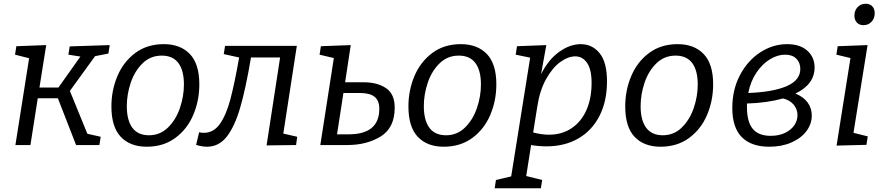

<svg xmlns="http://www.w3.org/2000/svg" viewBox="-20 -772 4698 1022"><path d="M557 -487 486 -473 352 -288 445 -60 516 -44 509 0H385L288 -249H181L142 0H62L135 -462L60 -481L67 -526L226 -532L190 -306H291L408 -471L344 -481L351 -525L564 -532Z M1041 -323Q1041 -237 1009 -161Q977 -85 913.5 -38Q850 9 761 9Q673 9 623 -43.5Q573 -96 573 -206Q573 -291 605 -367Q637 -443 700 -490Q763 -537 852 -537Q940 -537 990.5 -484.5Q1041 -432 1041 -323ZM655 -207Q655 -132 684.5 -92Q714 -52 773 -52Q832 -52 874 -93Q916 -134 937.5 -196.5Q959 -259 959 -322Q959 -397 929.5 -436.5Q900 -476 841 -476Q781 -476 739 -435Q697 -394 676 -332Q655 -270 655 -207Z M1488 -61 1562 -44 1556 0 1399 2 1471 -466H1316Q1288 -300 1258.5 -199Q1229 -98 1187 -44.5Q1145 9 1082 9Q1054 9 1024 -1L1040 -68Q1052 -65 1065 -65Q1117 -65 1150.5 -112.5Q1184 -160 1206 -242.5Q1228 -325 1253 -466L1171 -484L1178 -528H1560Z M1917 -334Q1988 -334 2034.5 -303Q2081 -272 2081 -199Q2081 -92 2007 -46Q1933 0 1829 0H1685L1757 -463L1681 -481L1688 -526L1847 -532L1817 -334ZM1836 -57Q1999 -57 1999 -193Q1999 -237 1973.5 -257Q1948 -277 1896 -277H1808L1774 -57Z M2622 -323Q2622 -237 2590 -161Q2558 -85 2494.5 -38Q2431 9 2342 9Q2254 9 2204 -43.5Q2154 -96 2154 -206Q2154 -291 2186 -367Q2218 -443 2281 -490Q2344 -537 2433 -537Q2521 -537 2571.5 -484.5Q2622 -432 2622 -323ZM2236 -207Q2236 -132 2265.5 -92Q2295 -52 2354 -52Q2413 -52 2455 -93Q2497 -134 2518.5 -196.5Q2540 -259 2540 -322Q2540 -397 2510.5 -436.5Q2481 -476 2422 -476Q2362 -476 2320 -435Q2278 -394 2257 -332Q2236 -270 2236 -207Z M3211 -339Q3211 -233 3171 -155Q3131 -77 3058.5 -35Q2986 7 2889 7Q2848 7 2807 0L2781 165L2866 186L2859 230H2613L2620 186L2701 167L2802 -465L2725 -481L2732 -526L2888 -532L2860 -377Q2899 -455 2956.5 -496Q3014 -537 3071 -537Q3133 -537 3172 -488.5Q3211 -440 3211 -339ZM2818 -67Q2863 -55 2902 -55Q2971 -55 3022.5 -89.5Q3074 -124 3101.5 -186Q3129 -248 3129 -331Q3129 -402 3105 -437Q3081 -472 3042 -472Q3004 -472 2962 -441.5Q2920 -411 2886.5 -350.5Q2853 -290 2840 -205Z M3776 -323Q3776 -237 3744 -161Q3712 -85 3648.5 -38Q3585 9 3496 9Q3408 9 3358 -43.5Q3308 -96 3308 -206Q3308 -291 3340 -367Q3372 -443 3435 -490Q3498 -537 3587 -537Q3675 -537 3725.5 -484.5Q3776 -432 3776 -323ZM3390 -207Q3390 -132 3419.5 -92Q3449 -52 3508 -52Q3567 -52 3609 -93Q3651 -134 3672.5 -196.5Q3694 -259 3694 -322Q3694 -397 3664.5 -436.5Q3635 -476 3576 -476Q3516 -476 3474 -435Q3432 -394 3411 -332Q3390 -270 3390 -207Z M4301 -157Q4301 -112 4272.5 -74Q4244 -36 4192.5 -13.5Q4141 9 4075 9Q3979 9 3928.5 -42Q3878 -93 3878 -197Q3878 -295 3919 -372.5Q3960 -450 4027 -493.5Q4094 -537 4170 -537Q4238 -537 4277 -502.5Q4316 -468 4316 -413Q4316 -323 4214 -274Q4256 -257 4278.5 -227Q4301 -197 4301 -157ZM3963 -277Q4095 -282 4167.5 -313.5Q4240 -345 4240 -405Q4240 -438 4219 -459.5Q4198 -481 4159 -481Q4119 -481 4078.5 -456.5Q4038 -432 4006.5 -385.5Q3975 -339 3963 -277ZM4225 -159Q4225 -190 4205 -214.5Q4185 -239 4148 -248Q4063 -224 3956 -221V-202Q3956 -123 3987 -86Q4018 -49 4082 -49Q4127 -49 4159.5 -65Q4192 -81 4208.5 -106Q4225 -131 4225 -159Z M4598 -532 4523 -65 4599 -46 4592 -1 4433 3 4507 -463 4432 -481 4439 -526ZM4528 -689Q4528 -716 4545 -734Q4562 -752 4588 -752Q4610 -752 4623 -738.5Q4636 -725 4636 -702Q4636 -674 4619 -656Q4602 -638 4576 -638Q4554 -638 4541 -652Q4528 -666 4528 -689Z"/></svg>

Font: Bitter Pro
Style: Italic
Weight: 400
Italic angle: -9°
Designer: Sol Matas, and Bitter project Authors
Foundry: Sol Matas
Version: Version 1.010